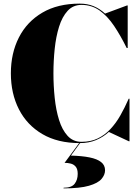

<svg xmlns="http://www.w3.org/2000/svg" viewBox="-20 -780 774 1060"><path d="M420 10Q298.5 10 213.8 -39.8Q129 -89.5 84.5 -176.5Q40 -263.5 40 -375Q40 -486.5 84.5 -573.5Q129 -660.5 213.8 -710.2Q298.5 -760 420 -760Q463 -760 497.2 -745.8Q531.5 -731.5 560 -705L681.5 -750H685V-515H679.5Q646 -583 609.8 -637Q573.5 -691 529.8 -722Q486 -753 430 -753Q383.5 -753 353.2 -720Q323 -687 306 -632.2Q289 -577.5 282 -510.5Q275 -443.5 275 -375Q275 -307 282 -239.8Q289 -172.5 306 -117.8Q323 -63 353.2 -30Q383.5 3 430 3Q480.5 3 519.2 -15.5Q558 -34 589 -66.8Q620 -99.5 644.5 -142.8Q669 -186 690.5 -235H695V0H691.5L581 -51.5Q549.5 -23 510 -6.5Q470.5 10 420 10ZM331 260V256.5Q375.5 256.5 392.2 234.5Q409 212.5 409 180Q409 153.5 398.2 140.5Q387.5 127.5 370.8 123.2Q354 119 336.5 119L421 4.5H426L371.5 79Q432 80.5 474.2 89Q516.5 97.5 538.2 114.8Q560 132 560 160Q560 185 540.5 208Q521 231 471.2 245.5Q421.5 260 331 260Z"/></svg>

Font: Bodoni Moda 48pt Black
Style: Regular
Weight: 900
Designer: Owen Earl
Foundry: indestructible type
Version: Version 2.004